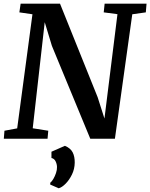

<svg xmlns="http://www.w3.org/2000/svg" viewBox="-20 -763 826 1056"><path d="M1 0 4.5 -44 74.5 -57 158.5 -684.5 86.5 -695 93.5 -743H310L517 -228.5L554.5 -111L626 -685L550.5 -695L555.5 -743H786L782 -695L707.5 -684.5L612 0H476.5L265.5 -510.5L226 -641L160 -57.5L245.5 -44L241.5 0ZM256 252 256.5 242Q265 235.5 273.5 221Q282 206.5 288 188.8Q294 171 293.5 155.5Q293 138.5 285.5 123.8Q278 109 263 106V71.5L337 39Q368 52 379.8 75.2Q391.5 98.5 391 132Q390.5 166.5 375.8 196.8Q361 227 341 247.2Q321 267.5 303 272.5Z"/></svg>

Font: Merriweather SemiBold
Style: Italic
Weight: 600
Italic angle: -7.8°
Version: Version 2.101